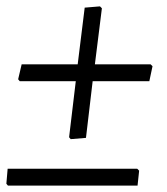

<svg xmlns="http://www.w3.org/2000/svg" viewBox="-25 -494 523 603"><path d="M295 -468 273 -292H448L454 -286L444 -239H266L245 -61L197 -57L192 -63L213 -239H37L32 -245L43 -292H219L241 -470L289 -474ZM412 42 407 89H0L-5 83L-1 36H406Z"/></svg>

Font: Alegreya Sans SC
Style: Italic
Weight: 400
Italic angle: -7°
Designer: Juan Pablo del Peral
Foundry: Huerta Tipografica
Version: Version 2.008; ttfautohint (v1.6)